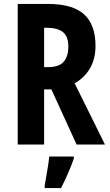

<svg xmlns="http://www.w3.org/2000/svg" viewBox="-20 -785 557 975"><path d="M224 -765Q348 -765 406.5 -712.5Q465 -660 465 -552Q465 -486 437 -438Q409 -390 359 -362L513 -51H369L241 -331H204V-51H70V-765ZM216 -644H204V-444H221Q281 -444 304 -472Q327 -500 327 -548Q327 -601 299 -622.5Q271 -644 216 -644ZM355 20Q342 57 325 96Q308 135 290 170H207V157Q210 140 214.5 113.5Q219 87 223.5 59.5Q228 32 230 10H355Z"/></svg>

Font: Noto Sans Tamil UI ExtraCondensed
Style: Bold
Weight: 700
Width: 2
Designer: Jelle Bosma - Monotype Design Team
Foundry: Monotype Imaging Inc.
Version: Version 2.004; ttfautohint (v1.8.4.7-5d5b)